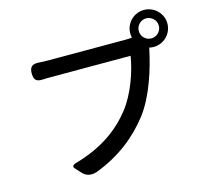

<svg xmlns="http://www.w3.org/2000/svg" viewBox="-118 -966 1217 1128"><g transform="rotate(-15 490.0 -402.0)"><path d="M893 -674C882 -663 867 -656 850 -656C816 -656 789 -683 789 -717C789 -750 816 -778 850 -778C866 -778 882 -771 893 -760C905 -749 911 -733 911 -717C911 -700 904 -685 893 -674ZM466 -589C571 -589 676 -589 705 -589C691 -500 649 -374 582 -288C506 -192 404 -113 234 -64C210 -58 206 -47 218 -34L241 -9L250 1C270 23 301 31 336 19C486 -38 592 -125 672 -228C752 -333 797 -488 819 -588L823 -607C832 -605 841 -604 850 -604C912 -604 963 -654 963 -717C963 -778 912 -829 850 -829C787 -829 737 -778 737 -717C737 -708 738 -699 740 -690C724 -688 710 -688 698 -688C649 -688 286 -688 222 -688C208 -688 191 -689 174 -690C135 -693 117 -679 117 -640C117 -601 130 -586 169 -588C186 -589 204 -589 222 -589C254 -589 360 -589 466 -589Z"/></g></svg>

Font: GenSenRounded2 TW M
Style: Regular
Weight: 500
Version: Version 2.100;PS 2.1;hotconv 16.6.51;makeotf.lib2.5.65220 DE